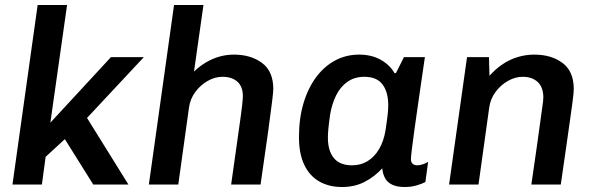

<svg xmlns="http://www.w3.org/2000/svg" viewBox="-20 -740 2380 770"><path d="M30 0 131 -720H249L182 -248L425 -511H557L329 -267L495 0H354L240 -182L163 -111L148 0Z M577 0 678 -720H796L758 -453Q781 -475 806.5 -490Q832 -505 860 -513Q888 -521 918 -521Q986 -521 1031 -487.5Q1076 -454 1076 -383Q1076 -373 1071.5 -335Q1067 -297 1056 -217Q1045 -137 1025 0H907Q918 -77 926.5 -138.5Q935 -200 941.5 -245Q948 -290 951 -317.5Q954 -345 954 -354Q954 -393 932 -412.5Q910 -432 872 -432Q842 -432 813 -415.5Q784 -399 763.5 -371.5Q743 -344 738 -309L695 0Z M1352 10Q1299 10 1260 -12.5Q1221 -35 1200 -79.5Q1179 -124 1179 -190Q1179 -265 1197 -325.5Q1215 -386 1247.5 -430Q1280 -474 1324 -497.5Q1368 -521 1420 -521Q1470 -521 1506.5 -500.5Q1543 -480 1562 -447H1568L1600 -511H1684Q1678 -470 1670.5 -418.5Q1663 -367 1655.5 -314.5Q1648 -262 1641.5 -216Q1635 -170 1631.5 -139.5Q1628 -109 1628 -102Q1628 -89 1635 -83Q1642 -77 1653 -77Q1664 -77 1677 -81.5Q1690 -86 1697 -91L1686 -10Q1673 -3 1651 3.5Q1629 10 1603 10Q1572 10 1552.5 0.5Q1533 -9 1524 -26Q1515 -43 1513 -65Q1482 -31 1442 -10.5Q1402 10 1352 10ZM1392 -77Q1427 -77 1454.5 -94Q1482 -111 1500.5 -142.5Q1519 -174 1526 -217Q1533 -263 1535 -283.5Q1537 -304 1537 -318Q1537 -371 1514 -401.5Q1491 -432 1441 -432Q1402 -432 1373.5 -412Q1345 -392 1328 -357.5Q1311 -323 1304 -281Q1298 -238 1296.5 -219.5Q1295 -201 1295 -188Q1295 -135 1319 -106Q1343 -77 1392 -77Z M1781 0 1853 -511H1941L1943 -436Q1967 -463 1995 -482Q2023 -501 2055.5 -511Q2088 -521 2123 -521Q2191 -521 2236 -487.5Q2281 -454 2281 -383Q2281 -377 2280 -365Q2279 -353 2276 -330Q2273 -307 2267 -265.5Q2261 -224 2252 -159.5Q2243 -95 2229 0H2111Q2124 -89 2132.5 -149Q2141 -209 2146 -246.5Q2151 -284 2154 -304.5Q2157 -325 2158 -334.5Q2159 -344 2159 -349Q2159 -390 2136.5 -411Q2114 -432 2077 -432Q2046 -432 2017 -415.5Q1988 -399 1967.5 -371.5Q1947 -344 1942 -309L1899 0Z"/></svg>

Font: Chivo Medium Medium
Style: Italic
Weight: 500
Italic angle: -8.05°
Version: Version 2.002